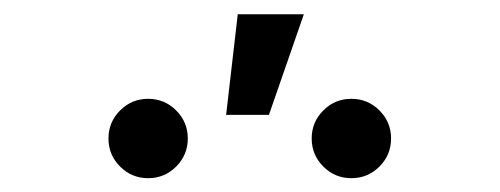

<svg xmlns="http://www.w3.org/2000/svg" viewBox="-20 -891 713 274"><path d="M302.7 -727.1 319.3 -870.6H413.6L363.8 -727.1ZM191.4 -636.7Q168 -636.7 151.4 -653.3Q134.8 -669.9 134.8 -693.4Q134.8 -716.8 151.4 -733.4Q168 -750 191.4 -750Q214.8 -750 231.4 -733.4Q248 -716.8 248 -693.4Q248 -669.9 231.4 -653.3Q214.8 -636.7 191.4 -636.7ZM481.4 -636.7Q458 -636.7 441.4 -653.3Q424.8 -669.9 424.8 -693.4Q424.8 -716.8 441.4 -733.4Q458 -750 481.4 -750Q504.9 -750 521.5 -733.4Q538.1 -716.8 538.1 -693.4Q538.1 -669.9 521.5 -653.3Q504.9 -636.7 481.4 -636.7Z"/></svg>

Font: Inter
Style: Regular
Weight: 400
Designer: Rasmus Andersson
Foundry: rsms
Version: Version 4.001;git-9221beed3